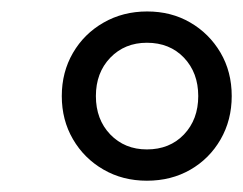

<svg xmlns="http://www.w3.org/2000/svg" viewBox="-20 -730 424 335"><path d="M236.3 -414.7Q194 -414.7 160.4 -434.2Q126.7 -453.7 107.3 -487.1Q87.8 -520.5 87.8 -562.4Q87.8 -604.2 107.3 -637.7Q126.7 -671.1 160.6 -690.5Q194.5 -710 236.8 -710Q278.7 -710 311.8 -690.8Q345 -671.6 364.7 -638.2Q384.3 -604.8 384.3 -562.4Q384.3 -520.5 364.9 -486.8Q345.5 -453.1 312.1 -433.9Q278.7 -414.7 236.3 -414.7ZM236.3 -469.3Q276.1 -469.3 301 -495.4Q325.9 -521.6 325.9 -562.4Q325.9 -603.1 301 -629.3Q276.1 -655.4 236.3 -655.4Q197.6 -655.4 172.4 -629.3Q147.3 -603.1 147.3 -562.4Q147.3 -521.6 172.4 -495.4Q197.6 -469.3 236.3 -469.3Z"/></svg>

Font: Nunito ExtraLight
Style: Italic
Weight: 200
Italic angle: -9°
Designer: Vernon Adams
Foundry: Vernon Adams
Version: Version 3.602